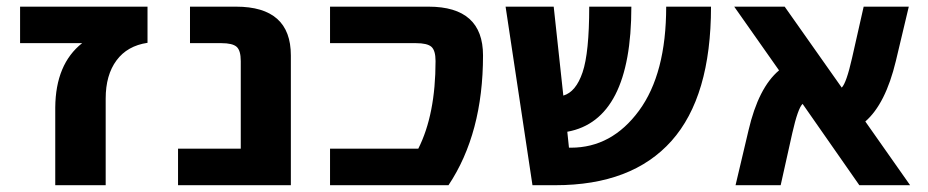

<svg xmlns="http://www.w3.org/2000/svg" viewBox="-20 -543 2731 565"><path d="M221.7 -416H39.1V-523.4H414.1V-417Q354.5 -408.2 322.8 -365.2Q291 -322.3 291 -252.9V2H142.6V-226.6Q143.6 -354.5 221.7 -416Z M503.9 2V-105.5H688.5V-363.3Q688.5 -394.5 676.3 -405.3Q664.1 -416 631.8 -416H539.1V-523.4H674.8Q835.9 -523.4 835.9 -379.9V2Z M1241.2 -523.4Q1401.4 -523.4 1401.4 -379.9Q1401.4 -150.4 1299.8 2H951.2V-105.5H1210.9Q1261.7 -206.1 1261.7 -363.3Q1261.7 -394.5 1249.5 -405.3Q1237.3 -416 1204.1 -416H951.2V-523.4Z M1546.9 2 1467.8 -523.4H1609.4L1637.7 -261.7Q1674.8 -272.5 1694.3 -330.1Q1713.9 -387.7 1713.9 -523.4H1837.9Q1837.9 -189.5 1649.4 -155.3L1654.3 -108.4H1660.2Q1780.3 -108.4 1860.4 -217.3Q1940.4 -326.2 1940.4 -523.4H2072.3Q2072.3 -258.8 1956.1 -128.4Q1839.8 2 1614.3 2Z M2658.2 2H2508.8L2341.8 -237.3Q2328.1 -224.6 2311.5 -151.4L2277.3 2H2144.5L2182.6 -159.2Q2211.9 -285.2 2272.5 -335.9L2140.6 -523.4H2289.1L2457 -285.2Q2470.7 -298.8 2487.3 -372.1L2521.5 -523.4H2654.3L2616.2 -363.3Q2585.9 -237.3 2526.4 -185.5Z"/></svg>

Font: Gen Shin Gothic Bold
Style: Bold
Weight: 700
Designer: [Source Han Sans]
Ryoko NISHIZUKA  (kana & ideographs); Paul D. Hunt (Latin, Greek & Cyrillic); Wenlong ZHANG  (bopomofo
Version: Version 1.002.20150607